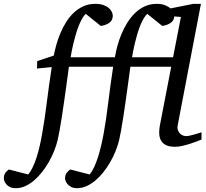

<svg xmlns="http://www.w3.org/2000/svg" viewBox="-150 -757 1079 1006"><path d="M763.2 -670.9Q761.7 -648.9 744.1 -637Q726.6 -625 700.2 -621.1L622.1 -684.1Q611.3 -675.3 601.8 -658.7Q592.3 -642.1 584 -621.1Q575.7 -600.1 568.8 -576.4Q562 -552.7 556.6 -530.5Q551.3 -508.3 547.6 -489Q543.9 -469.7 542 -457H756.8L797.9 -668ZM905.8 -25.9Q899.9 -23.4 884.3 -17.3Q868.7 -11.2 848.6 -4.6Q828.6 2 806.9 7.1Q785.2 12.2 767.1 12.2Q744.6 12.2 728.8 6.8Q712.9 1.5 703.1 -8.3Q693.4 -18.1 688.7 -31.5Q684.1 -44.9 684.1 -61Q684.1 -76.2 687 -96.2L747.1 -407.2H533.2Q531.7 -396 527.8 -368.2Q523.9 -340.3 519 -303.7Q514.2 -267.1 508.1 -225.3Q502 -183.6 496.1 -144.8Q490.2 -106 484.4 -73.2Q478.5 -40.5 474.1 -22Q467.3 5.9 455.3 35.4Q443.4 64.9 427.2 92.8Q411.1 120.6 391.4 145.5Q371.6 170.4 349.4 189Q327.1 207.5 303 218.3Q278.8 229 253.9 229Q235.4 229 223.1 222.7Q210.9 216.3 203.9 207.8Q196.8 199.2 193.8 191.2Q190.9 183.1 190.9 179.2Q190.9 160.2 198.7 149.7Q206.5 139.2 217.8 130.9L319.8 157.2Q333 141.1 343.8 117.7Q354.5 94.2 363.5 65.9Q372.6 37.6 380.1 5.1Q387.7 -27.3 394 -62Q406.7 -132.8 417.2 -220.2Q427.7 -307.6 442.9 -407.2H210.9Q209.5 -396 205.8 -368.2Q202.1 -340.3 197 -303.7Q191.9 -267.1 186 -225.3Q180.2 -183.6 174.1 -144.8Q168 -106 162.1 -73.2Q156.2 -40.5 151.9 -22Q145 5.9 133.1 35.4Q121.1 64.9 105.2 92.8Q89.4 120.6 69.6 145.5Q49.8 170.4 27.8 189Q5.9 207.5 -18.1 218.3Q-42 229 -66.9 229Q-85.9 229 -98.4 222.7Q-110.8 216.3 -117.7 207.8Q-124.5 199.2 -127.2 191.2Q-129.9 183.1 -129.9 179.2Q-129.9 160.2 -122.6 149.7Q-115.2 139.2 -104 130.9L-2 157.2Q11.2 141.1 22.2 117.7Q33.2 94.2 42.2 65.9Q51.3 37.6 58.6 5.1Q65.9 -27.3 71.8 -62Q84.5 -132.8 95.2 -220Q106 -307.1 121.1 -405.8L43.9 -397.9L44.9 -437L131.8 -465.8Q136.7 -492.2 145.3 -522.7Q153.8 -553.2 166.5 -583.3Q179.2 -613.3 196.5 -641.1Q213.9 -668.9 236.3 -690.2Q258.8 -711.4 286.9 -724.1Q314.9 -736.8 349.1 -736.8Q374.5 -736.8 392.1 -730.5Q409.7 -724.1 420.4 -714.6Q431.2 -705.1 436 -694.3Q440.9 -683.6 440.9 -674.8Q440.9 -650.9 423.3 -637.9Q405.8 -625 377.9 -621.1L299.8 -684.1Q289.1 -675.3 279.8 -658.7Q270.5 -642.1 262.2 -621.1Q253.9 -600.1 247.1 -576.4Q240.2 -552.7 234.9 -530.5Q229.5 -508.3 225.8 -489Q222.2 -469.7 220.2 -457H452.1Q456.5 -484.9 465.1 -516.4Q473.6 -547.9 486.6 -578.9Q499.5 -609.9 517.3 -638.4Q535.2 -667 557.9 -689Q580.6 -710.9 608.6 -723.9Q636.7 -736.8 670.9 -736.8Q697.3 -736.8 714.8 -729.7Q732.4 -722.7 743.2 -712.9L862.8 -736.8H902.8L780.8 -99.1Q778.3 -87.9 781.2 -78.1Q784.2 -68.4 790.3 -60.5Q796.4 -52.7 805.7 -48.3Q814.9 -43.9 826.2 -43.9Q833.5 -43.9 845.5 -46.6Q857.4 -49.3 869.6 -52.7Q881.8 -56.2 891.8 -59.6Q901.9 -63 905.8 -64Z"/></svg>

Font: Charis SIL
Style: Italic
Weight: 400
Italic angle: -11°
Foundry: SIL International
Version: Version 4.112